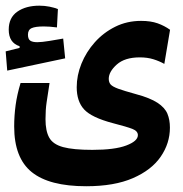

<svg xmlns="http://www.w3.org/2000/svg" viewBox="-36 -476 642 673"><path d="M266.1 176.8Q136.7 176.8 75.2 127.2Q13.7 77.6 13.7 -32.7Q13.7 -70.3 18.8 -107.7Q23.9 -145 36.1 -185.1H137.7Q131.3 -143.6 127.4 -117.4Q123.5 -91.3 123.5 -58.1Q123.5 -17.1 136.5 6.3Q149.4 29.8 185.1 39.6Q220.7 49.3 287.6 49.3Q366.2 49.3 406.7 33.9Q447.3 18.6 447.3 -2.4Q447.3 -16.6 428 -24.2Q408.7 -31.7 359.4 -44.4Q285.2 -64 259 -92.3Q232.9 -120.6 232.9 -170.4Q232.9 -211.9 249.5 -252.9Q266.1 -293.9 296.4 -327.9Q326.7 -361.8 367.9 -382.3Q409.2 -402.8 458.5 -402.8Q492.2 -402.8 516.4 -394.3Q540.5 -385.7 560.1 -371.6L540 -252Q522.9 -261.7 501.7 -268.3Q480.5 -274.9 454.1 -274.9Q401.4 -274.9 373.3 -249.8Q345.2 -224.6 345.2 -199.7Q345.2 -187.5 351.8 -179.9Q358.4 -172.4 378.4 -165Q398.4 -157.7 439 -146.5Q490.2 -132.8 516.1 -115.7Q542 -98.6 550.8 -77.4Q559.6 -56.2 559.6 -28.8Q559.6 26.4 527.3 73.2Q495.1 120.1 429.9 148.4Q364.7 176.8 266.1 176.8ZM-10.7 -228.5 -16.1 -295.9 32.7 -308.1V-314Q-5.4 -326.2 -5.4 -372.1Q-5.4 -414.1 24.7 -435.1Q54.7 -456.1 102.1 -456.1Q120.6 -456.1 137.7 -452.6Q154.8 -449.2 167 -444.3L163.6 -379.9Q137.2 -383.3 117.7 -383.3Q87.9 -383.3 75 -377.4Q62 -371.6 62 -354.5Q62 -338.9 70.1 -333.5Q78.1 -328.1 94.7 -328.1Q109.9 -328.1 136.7 -332.5Q163.6 -336.9 185.5 -340.8L192.4 -271.5Z"/></svg>

Font: Cascadia Mono NF SemiBold
Style: Regular
Weight: 600
Monospace: yes
Designer: Aaron Bell
Foundry: Saja Typeworks
Version: Version 2404.023; ttfautohint (v1.8.4)